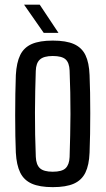

<svg xmlns="http://www.w3.org/2000/svg" viewBox="-20 -778 443 806"><path d="M201.5 7.6Q146.5 7.6 113.5 -7Q80.4 -21.7 64.9 -53.4Q49.3 -85.1 46.5 -136.9Q45.1 -167.1 44.4 -207.8Q43.7 -248.5 43.7 -293.8Q43.7 -339.1 44.4 -383Q45.1 -427 46.5 -462.9Q49.4 -515.6 65 -547.3Q80.6 -578.9 113.6 -593.3Q146.6 -607.6 201.5 -607.6Q257.7 -607.6 290.6 -592.9Q323.5 -578.1 338.8 -546.5Q354.1 -514.8 356 -462.9Q357.4 -430.1 358.2 -388.6Q358.9 -347.1 358.9 -303.1Q358.9 -259.1 358.2 -216.4Q357.4 -173.7 356 -136.9Q354 -85.1 338.5 -53.4Q323 -21.7 290.1 -7Q257.2 7.6 201.5 7.6ZM201.5 -57.1Q240.4 -57.1 255.6 -72.1Q270.9 -87.2 272.2 -118.8Q273.7 -164.4 274.6 -209.1Q275.6 -253.8 275.8 -298.7Q276 -343.7 275 -389.2Q274.1 -434.7 272.2 -481.8Q270.9 -514.9 255.2 -528.9Q239.6 -542.9 201.5 -542.9Q163.8 -542.9 147.5 -528.1Q131.2 -513.3 130.2 -480.6Q128.8 -440.1 127.9 -396.3Q127 -352.5 126.8 -306.3Q126.6 -260.2 127.5 -213.2Q128.5 -166.2 130.3 -119.6Q131.7 -86.4 147.7 -71.7Q163.8 -57.1 201.5 -57.1ZM163.6 -640 81.1 -758.3H146.8L225.5 -640Z"/></svg>

Font: Big Shoulders Thin
Style: Regular
Weight: 100
Version: Version 2.002